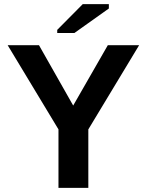

<svg xmlns="http://www.w3.org/2000/svg" viewBox="-20 -906 707 926"><path d="M651 -688 406 -282V0H262V-282L17 -688H168L333 -397L500 -688ZM339 -747H256V-762L379 -886H505V-865Z"/></svg>

Font: Libra Sans
Style: Bold
Weight: 700
Foundry: Context Ltd
Version: Version 1.000